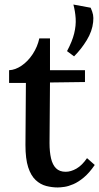

<svg xmlns="http://www.w3.org/2000/svg" viewBox="-20 -809 437 845"><path d="M306 -561 275 -584Q298 -627 306.5 -662Q315 -697 313 -728Q311 -759 303 -789L379 -775Q387 -757 389.5 -744Q392 -731 390 -712Q386 -672 362 -632.5Q338 -593 306 -561ZM234 16Q209 16 183.5 9.5Q158 3 137 -16.5Q116 -36 104 -73Q92 -110 92 -171L94 -444H20V-500Q47 -501 75 -520Q103 -539 124 -571Q145 -603 153 -640H200V-500H354V-448L200 -446L198 -179Q198 -141 204.5 -112.5Q211 -84 226.5 -68.5Q242 -53 269 -53Q292 -53 316.5 -67Q341 -81 363 -113L397 -83Q373 -48 349 -28Q325 -8 303 1.5Q281 11 263 13.5Q245 16 234 16Z"/></svg>

Font: Lora Medium
Style: Regular
Weight: 500
Designer: Olga Karpushina, Alexei Vanyashin (Cyrillic)
Foundry: Cyreal
Version: Version 3.004